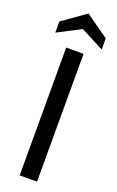

<svg xmlns="http://www.w3.org/2000/svg" viewBox="-173 -946 600 988"><g transform="rotate(20 127.5 -452.0)"><path d="M80 -700H175V0H80ZM255 -814V-753L128 -819L1 -753V-814L128 -904Z"/></g></svg>

Font: Cabin
Style: Regular
Weight: 400
Designer: Pablo Impallari
Foundry: Pablo Impallari. http://www.impallari.com Igino Marini. http://www.ikern.com
Version: Version 2.001